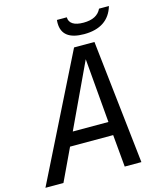

<svg xmlns="http://www.w3.org/2000/svg" viewBox="-182 -999 915 1092"><g transform="rotate(-15 275.0 -452.5)"><path d="M387.7 -787.1Q257.3 -787.1 257.3 -887.2Q257.3 -891.6 257.6 -896Q257.8 -900.4 258.3 -905.3H316.4Q316.9 -878.9 338.4 -865Q359.9 -851.1 401.4 -851.1Q481 -851.1 506.3 -905.3H564.5Q547.4 -846.7 502.9 -816.9Q458.5 -787.1 387.7 -787.1ZM312 -729H432.1L513.2 0H415L397.9 -189.9H144L54.2 0H-51.8ZM391.1 -269 358.9 -647 181.2 -269Z"/></g></svg>

Font: Hack
Style: Italic
Weight: 400
Italic angle: -11°
Monospace: yes
Designer: Christopher Simpkins
Foundry: Christopher Simpkins
Version: Version 2.019; ttfautohint (v1.4.1) -l 4 -r 80 -G 350 -x 0 -